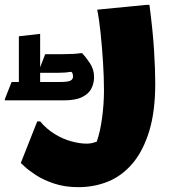

<svg xmlns="http://www.w3.org/2000/svg" viewBox="-126 -514 726 794"><path d="M40 -12Q67 20 100.5 40.5Q134 61 169 70.5Q204 80 232 80Q245 80 255.5 77.5Q266 75 274 72Q288 33 296 -25.5Q304 -84 304 -140Q304 -195 300 -257.5Q296 -320 290 -377.5Q284 -435 276 -474L480 -494H492Q506 -387 511 -307Q516 -227 516 -168Q516 -53 491 28.5Q466 110 422.5 161.5Q379 213 321.5 236.5Q264 260 198 260Q142 260 97.5 245Q53 230 22.5 210Q-8 190 -24 175Q-40 160 -40 160L28 -12ZM263 -195Q263 -170 252 -148Q241 -126 213.5 -112.5Q186 -99 138 -99H-106V-104L-78 -175H-48V-364L40 -374V-236L61 -290H135Q156 -290 175 -291Q194 -292 206 -294H214Q229 -278 246 -252.5Q263 -227 263 -195ZM115 -213H40V-175H122Q155 -175 165.5 -180.5Q176 -186 176 -198Q176 -202 174.5 -208.5Q173 -215 168 -217Q145 -213 115 -213Z"/></svg>

Font: Kufam Black
Style: Regular
Weight: 900
Designer: Wael Morcos, Artur Schmal
Foundry: Original Type
Version: Version 1.301; ttfautohint (v1.8.3)